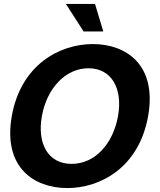

<svg xmlns="http://www.w3.org/2000/svg" viewBox="-20 -940 813 976"><path d="M322 16C492 16 687 -90 733 -350C779 -610 622 -716 452 -716C282 -716 86 -610 40 -350C-6 -90 152 16 322 16ZM193 -350C218 -490 312 -593 430 -593C547 -593 605 -490 580 -350C555 -210 464 -107 344 -107C224 -107 168 -210 193 -350ZM315 -920 405 -780H505L463 -920Z"/></svg>

Font: Uncut Sans
Style: Bold Italic
Weight: 700
Italic angle: -10°
Designer: Kasper Nordkvist
Foundry: Uncut Type
Version: Version 1.111;FEAKit 1.0